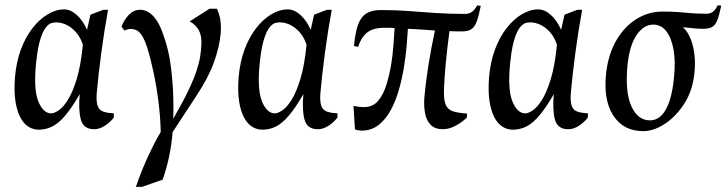

<svg xmlns="http://www.w3.org/2000/svg" viewBox="-20 -498 2822 746"><path d="M130 5.9Q110 5.9 91.9 -4.8Q73.7 -15.5 60.3 -39.4Q46.8 -63.4 40.3 -102.4Q33.9 -141.4 38.1 -197.1Q43.1 -256.4 60.9 -304.8Q78.7 -353.1 105.9 -388.2Q133.1 -423.2 165.1 -442.3Q197 -461.5 229 -461.5Q254.4 -461.5 278.3 -439.9Q302.2 -418.4 318.2 -382.1L331.4 -440.9L381 -459.9H399.9Q384.7 -376.9 373.4 -291.7Q362.1 -206.5 355.5 -132.5Q353.7 -100.4 360.2 -84.7Q366.7 -69 382.6 -63.9Q398.5 -58.8 422.5 -57.4L421.9 -41Q408.8 -23.5 387.8 -9.7Q366.8 4.1 346 4.1Q304.6 4.1 294.3 -32.9Q284 -69.9 289.8 -132.2Q259.8 -80.4 234.4 -50.1Q209.1 -19.9 184.1 -7Q159.2 5.9 130 5.9ZM178.9 -57.5Q190.1 -57.5 207.3 -68.7Q224.5 -80 243.1 -108.8Q261.6 -137.6 277.8 -190.1Q293.9 -242.5 302 -324Q289 -364.2 259.8 -387.6Q230.6 -411 197.9 -411Q187.3 -411 178.9 -408.1Q170.4 -405.2 161.4 -395.1Q146.3 -379.4 134.8 -339.2Q123.3 -298.9 117.9 -226.6Q112.1 -140.4 131 -98.9Q149.9 -57.5 178.9 -57.5Z M508 228Q519.2 193.9 536.1 153.3Q553 112.8 571.5 75.7Q589.9 38.6 604.5 14.6Q603.2 -44.1 595.6 -103.7Q588 -163.3 576.4 -217.8Q564.8 -272.4 551.6 -314Q539.3 -352.3 524.9 -368.9Q510.5 -385.6 487.6 -385.6Q477.7 -385.6 462.9 -379.6L452 -394.9Q463 -422.6 481.5 -441.3Q500 -460 525 -460Q553 -460 576.8 -434Q600.7 -407.9 618 -353.1Q635.8 -301.4 643.5 -242Q651.1 -182.6 653 -128.4Q654.8 -74.1 653.2 -36.6Q691.5 -103.2 713.1 -148.9Q734.7 -194.6 744.7 -226.2Q754.8 -257.8 758.1 -280.7Q761.4 -303.5 762.4 -324.5Q764.2 -359.7 752.3 -380.9Q740.4 -402.1 717 -415L794 -464H822.5Q830.8 -449.1 835.4 -424.4Q839.9 -399.6 837.4 -367Q832.5 -315 811.3 -255.9Q790 -196.8 744 -127.1L650.6 15.5Q646.6 66 636.7 112Q626.9 157.9 612 200L532.1 228Z M999 5.9Q979 5.9 960.9 -4.8Q942.7 -15.5 929.3 -39.4Q915.8 -63.4 909.3 -102.4Q902.9 -141.4 907.1 -197.1Q912.1 -256.4 929.9 -304.8Q947.7 -353.1 974.9 -388.2Q1002.1 -423.2 1034.1 -442.3Q1066 -461.5 1098 -461.5Q1123.4 -461.5 1147.3 -439.9Q1171.2 -418.4 1187.2 -382.1L1200.4 -440.9L1250 -459.9H1268.9Q1253.7 -376.9 1242.4 -291.7Q1231.1 -206.5 1224.5 -132.5Q1222.7 -100.4 1229.2 -84.7Q1235.7 -69 1251.6 -63.9Q1267.5 -58.8 1291.5 -57.4L1290.9 -41Q1277.8 -23.5 1256.8 -9.7Q1235.8 4.1 1215 4.1Q1173.6 4.1 1163.3 -32.9Q1153 -69.9 1158.8 -132.2Q1128.8 -80.4 1103.4 -50.1Q1078.1 -19.9 1053.1 -7Q1028.2 5.9 999 5.9ZM1047.9 -57.5Q1059.1 -57.5 1076.3 -68.7Q1093.5 -80 1112.1 -108.8Q1130.6 -137.6 1146.8 -190.1Q1162.9 -242.5 1171 -324Q1158 -364.2 1128.8 -387.6Q1099.6 -411 1066.9 -411Q1056.3 -411 1047.9 -408.1Q1039.4 -405.2 1030.4 -395.1Q1015.3 -379.4 1003.8 -339.2Q992.3 -298.9 986.9 -226.6Q981.1 -140.4 1000 -98.9Q1018.9 -57.5 1047.9 -57.5Z M1359.1 4.6 1353.5 -86.4Q1362.6 -84.3 1373.3 -83.1Q1384.1 -81.9 1395.1 -81.9Q1428.9 -81.9 1449.4 -106.5Q1469.9 -131 1481.7 -169.8Q1493.6 -208.5 1500.6 -252.1Q1505.8 -284.3 1508.8 -323.8Q1511.8 -363.2 1513.1 -389.3Q1502.1 -390.1 1491.6 -390.1Q1481.1 -390.1 1470.9 -390.1Q1451.7 -390.1 1432.7 -385Q1413.7 -379.8 1398.1 -364Q1382.4 -348.2 1371.4 -316L1355.4 -319.1Q1360.4 -373.3 1371.7 -403.5Q1383 -433.6 1404.4 -446.3Q1425.7 -459 1458.9 -459Q1518.2 -459 1569.2 -455Q1620.2 -451 1672.7 -447.5Q1725.2 -444 1787 -444Q1803.6 -444 1814.5 -452.6Q1825.5 -461.1 1834 -477L1847.9 -475Q1840.3 -436 1832.2 -414.3Q1824 -392.7 1811.1 -384.4Q1798.2 -376.1 1776.5 -376.1Q1764 -376.1 1751.7 -376.1Q1739.4 -376.1 1726.4 -377.1Q1717.9 -313.8 1712.3 -256.2Q1706.7 -198.7 1705 -151.1Q1703.6 -111.3 1711.6 -91.7Q1719.5 -72.1 1740 -65.5Q1760.5 -58.9 1794.5 -56.9L1793.9 -41Q1773.9 -22 1749.2 -8.9Q1724.5 4.1 1700.5 4.1Q1670.9 4.1 1654.1 -12.3Q1637.3 -28.7 1631.9 -56.4Q1626.4 -84.2 1628.6 -116.5Q1634.4 -181.6 1645.3 -249Q1656.3 -316.4 1670 -379.5Q1642.9 -381.5 1616.6 -383.3Q1590.2 -385.1 1564.8 -386.1Q1563.2 -357 1560.1 -320.5Q1557 -284 1550 -240.6Q1543.8 -200 1531.9 -156Q1520 -112.1 1500.7 -74.6Q1481.4 -37.1 1452.8 -13.8Q1424.3 9.5 1385.5 9.5Q1378.6 9.5 1371.7 8.2Q1364.8 6.9 1359.1 4.6Z M1972 5.9Q1952 5.9 1933.9 -4.8Q1915.7 -15.5 1902.3 -39.4Q1888.8 -63.4 1882.3 -102.4Q1875.9 -141.4 1880.1 -197.1Q1885.1 -256.4 1902.9 -304.8Q1920.7 -353.1 1947.9 -388.2Q1975.1 -423.2 2007.1 -442.3Q2039 -461.5 2071 -461.5Q2096.4 -461.5 2120.3 -439.9Q2144.2 -418.4 2160.2 -382.1L2173.4 -440.9L2223 -459.9H2241.9Q2226.7 -376.9 2215.4 -291.7Q2204.1 -206.5 2197.5 -132.5Q2195.7 -100.4 2202.2 -84.7Q2208.7 -69 2224.6 -63.9Q2240.5 -58.8 2264.5 -57.4L2263.9 -41Q2250.8 -23.5 2229.8 -9.7Q2208.8 4.1 2188 4.1Q2146.6 4.1 2136.3 -32.9Q2126 -69.9 2131.8 -132.2Q2101.8 -80.4 2076.4 -50.1Q2051.1 -19.9 2026.1 -7Q2001.2 5.9 1972 5.9ZM2020.9 -57.5Q2032.1 -57.5 2049.3 -68.7Q2066.5 -80 2085.1 -108.8Q2103.6 -137.6 2119.8 -190.1Q2135.9 -242.5 2144 -324Q2131 -364.2 2101.8 -387.6Q2072.6 -411 2039.9 -411Q2029.3 -411 2020.9 -408.1Q2012.4 -405.2 2003.4 -395.1Q1988.3 -379.4 1976.8 -339.2Q1965.3 -298.9 1959.9 -226.6Q1954.1 -140.4 1973 -98.9Q1991.9 -57.5 2020.9 -57.5Z M2479 11.5Q2402.9 11.5 2363.2 -48.6Q2323.6 -108.8 2335.1 -214Q2343.8 -289 2375.5 -342.6Q2407.2 -396.1 2453.8 -424.6Q2500.4 -453.1 2554.4 -453.1Q2589.6 -453.1 2615 -451.1Q2640.4 -449.1 2666.1 -446.8Q2691.9 -444.6 2726.4 -444.6Q2739.7 -444.6 2750.4 -452.7Q2761 -460.8 2768.5 -477.6L2782.4 -476Q2774.2 -437.1 2766.3 -418Q2758.3 -398.8 2745.8 -392.4Q2733.3 -386.1 2711 -386.1Q2697.5 -386.1 2675.9 -387.9Q2654.3 -389.7 2633.3 -392.4Q2661.2 -367.2 2673.2 -315Q2685.2 -262.8 2676.4 -200Q2667.5 -137.4 2635.1 -89.7Q2602.8 -42 2560.8 -15.3Q2518.9 11.5 2479 11.5ZM2505 -30.4Q2531 -30.4 2550.1 -49.6Q2569.3 -68.9 2581.8 -107Q2594.2 -145.1 2599.1 -200.9Q2605 -260.9 2596.8 -306Q2588.6 -351.1 2568.6 -376.8Q2548.6 -402.4 2518.6 -402.4Q2480.8 -402.4 2453.2 -361.5Q2425.5 -320.5 2418 -243.5Q2408.3 -140.5 2433.1 -85.5Q2457.9 -30.4 2505 -30.4Z"/></svg>

Font: Ancizar Serif Light
Style: Italic
Weight: 300
Italic angle: -4°
Designer: Cesar Puertas, Viviana Monsalve, Julian Moncada, Julian Prieto, Jose Castro, Felipe Aragon, Mariel Hernandez, Sara Alarc
Version: Version 8.100